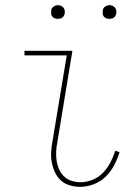

<svg xmlns="http://www.w3.org/2000/svg" viewBox="-20 -717 540 745"><path d="M291 8Q270 8 250 2Q230 -4 216 -17Q202 -30 193.5 -48Q185 -66 181 -86.5Q177 -107 178.5 -128Q180 -149 184 -171L239 -502H75V-520H261L203 -168Q199 -149 198 -130.5Q197 -112 199.5 -94.5Q202 -77 209 -61Q216 -45 228 -33Q240 -21 257 -15.5Q274 -10 293 -10Q316 -10 339.5 -19.5Q363 -29 380 -47Q397 -65 408.5 -87Q420 -109 427 -132L444 -127Q436 -101 423 -76Q410 -51 390 -31.5Q370 -12 343.5 -2Q317 8 291 8ZM404 -644Q398 -644 392.5 -646Q387 -648 383 -652.5Q379 -657 378.5 -663.5Q378 -670 379 -676Q379 -681 381.5 -685Q384 -689 388 -691.5Q392 -694 396 -695.5Q400 -697 405 -697Q411 -697 416.5 -694.5Q422 -692 426 -687.5Q430 -683 431 -676.5Q432 -670 431 -664Q430 -659 427.5 -655Q425 -651 421.5 -648.5Q418 -646 413.5 -645Q409 -644 404 -644ZM204 -644Q198 -644 192.5 -646Q187 -648 183 -652.5Q179 -657 178.5 -663.5Q178 -670 179 -676Q179 -681 181.5 -685Q184 -689 188 -691.5Q192 -694 196 -695.5Q200 -697 205 -697Q211 -697 216.5 -694.5Q222 -692 226 -687.5Q230 -683 231 -676.5Q232 -670 231 -664Q230 -659 227.5 -655Q225 -651 221.5 -648.5Q218 -646 213.5 -645Q209 -644 204 -644Z"/></svg>

Font: Iosevka Thin
Style: Italic
Weight: 100
Italic angle: -9°
Monospace: yes
Designer: Belleve Invis
Foundry: Belleve Invis
Version: Version 32.5.0; ttfautohint (v1.8.4)